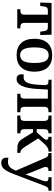

<svg xmlns="http://www.w3.org/2000/svg" viewBox="1062 -1648 836 2999"><g transform="rotate(90 1479.5 -148.0)"><path d="M123 0H423V-49H400C367 -49 337 -57 337 -116V-478H403C446 -478 461 -462 468 -401L474 -359H527L521 -536H25L19 -359H73L78 -401C85 -462 101 -478 143 -478H209V-116C209 -57 179 -49 146 -49H123Z M842 10C1001 10 1099 -83 1099 -268C1099 -454 1004 -546 842 -546C685 -546 585 -454 585 -268C585 -83 682 10 842 10ZM842 -45C752 -45 720 -124 720 -268C720 -413 752 -491 842 -491C932 -491 963 -413 963 -268C963 -124 932 -45 842 -45Z M1215 10C1305 10 1357 -99 1369 -314L1378 -478H1520V-116C1520 -57 1493 -49 1460 -49H1445V0H1732V-49H1711C1678 -49 1648 -57 1648 -116V-420C1648 -479 1678 -487 1711 -487H1732V-536H1225V-487H1254C1292 -487 1309 -472 1309 -427C1309 -410 1306 -358 1303 -321C1291 -145 1252 -99 1180 -99C1168 -99 1156 -100 1144 -102C1141 -90 1140 -78 1140 -66C1140 -20 1163 10 1215 10Z M1784 0H2062V-49H2054C2023 -49 1997 -57 1997 -116V-246H2046L2141 -92C2193 -9 2222 0 2353 0H2367V-49H2363C2325 -49 2300 -76 2268 -128L2141 -327L2211 -407C2261 -464 2296 -489 2347 -489V-536H2116V-487C2146 -487 2162 -480 2162 -460C2162 -447 2159 -432 2131 -401L2046 -304H1997V-420C1997 -478 2022 -487 2054 -487H2062V-536H1784V-487H1805C1838 -487 1868 -479 1868 -420V-116C1868 -57 1838 -49 1805 -49H1784Z M2524 250C2606 250 2646 193 2707 33L2876 -412C2900 -476 2914 -487 2946 -487H2959V-536H2747V-487H2763C2795 -487 2812 -476 2812 -448C2812 -435 2808 -416 2802 -400L2734 -214C2726 -191 2718 -168 2705 -130C2691 -170 2680 -199 2670 -223L2595 -408C2590 -419 2587 -433 2587 -445C2587 -473 2602 -487 2635 -487H2649V-536H2369V-487H2373C2412 -487 2430 -476 2446 -437L2645 22L2635 44C2603 118 2563 145 2506 145C2487 145 2467 143 2444 138C2442 148 2442 158 2442 167C2442 222 2473 250 2524 250Z"/></g></svg>

Font: Noto Serif SemiBold
Style: Regular
Weight: 600
Designer: Monotype Design Team
Foundry: Monotype Imaging Inc.
Version: Version 2.013